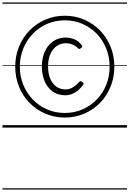

<svg xmlns="http://www.w3.org/2000/svg" viewBox="-20 -1030 1045 1550"><path d="M503 -81Q419 -81 346 -112.5Q273 -144 218.5 -199.5Q164 -255 133.5 -330Q103 -405 103 -492Q103 -579 133.5 -653.5Q164 -728 218.5 -784Q273 -840 346 -871.5Q419 -903 503 -903Q587 -903 660 -871.5Q733 -840 787.5 -784Q842 -728 872.5 -653.5Q903 -579 903 -492Q903 -405 872.5 -330Q842 -255 787.5 -199.5Q733 -144 660 -112.5Q587 -81 503 -81ZM503 -118Q579 -118 645 -146.5Q711 -175 760.5 -226Q810 -277 837.5 -345Q865 -413 865 -491Q865 -570 837.5 -638.5Q810 -707 760.5 -758Q711 -809 645 -837.5Q579 -866 503 -866Q427 -866 361 -837.5Q295 -809 245.5 -758Q196 -707 168 -638.5Q140 -570 140 -492Q140 -413 168 -345Q196 -277 245.5 -226Q295 -175 361 -146.5Q427 -118 503 -118ZM507 -261Q448 -261 405.5 -291Q363 -321 340.5 -374Q318 -427 318 -495Q318 -562 342 -614.5Q366 -667 409.5 -697Q453 -727 510 -727Q545 -727 580 -713Q615 -699 641 -664Q646 -658 644 -653Q642 -648 634 -642Q626 -635 620.5 -635Q615 -635 611 -639Q592 -659 565.5 -670Q539 -681 510 -681Q470 -681 438 -658.5Q406 -636 387 -594.5Q368 -553 368 -495Q368 -435 386 -393.5Q404 -352 436 -330Q468 -308 509 -308Q539 -308 567 -324Q595 -340 622 -372Q626 -376 632.5 -374.5Q639 -373 646 -367Q653 -362 654.5 -357Q656 -352 652 -347Q632 -318 608.5 -299Q585 -280 559.5 -270.5Q534 -261 507 -261ZM0 490H1005V500H0ZM0 -20H1005V0H0ZM0 -505H1005V-500H0ZM0 -1010H1005V-1000H0Z"/></svg>

Font: Playwrite ES Guides
Style: Regular
Weight: 400
Designer: Veronika Burian, José Scaglione
Foundry: TypeTogether
Version: Version 1.003